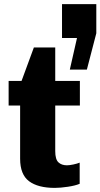

<svg xmlns="http://www.w3.org/2000/svg" viewBox="-20 -905 489 935"><path d="M249 -674V-511H369V-391H249V-169Q249 -129 264.5 -114.5Q280 -100 306 -100Q318 -100 337 -104Q356 -108 368 -113V-10Q347 -1 310.5 4.5Q274 10 247 10Q165 10 121.5 -22.5Q78 -55 78 -132V-391H22V-511H85L145 -674ZM355 -720H282V-885H449V-743L403 -566H320Z"/></svg>

Font: Chivo ExtraBold
Style: Regular
Weight: 800
Designer: Hector Gatti
Foundry: Omnibus-Type
Version: Version 1.007